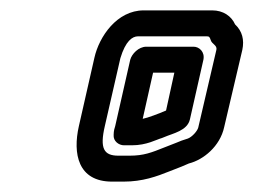

<svg xmlns="http://www.w3.org/2000/svg" viewBox="-20 -705 488 370"><path d="M353 -615H262C247 -615 234 -601 231 -590L202 -462C201 -459 199 -453 199 -445C198 -433 209 -425 219 -425H234C263 -425 281 -436 292 -439C293 -439 296 -441 297 -441C313 -448 341 -453 346 -475L372 -590C375 -605 364 -615 353 -615ZM255 -476 275 -565H316L300 -492C286 -486 265 -478 255 -476ZM212 -593C222 -626 235 -635 246 -635H378C383 -635 384 -634 386 -628C388 -620 399 -618 397 -609L362 -459C360 -452 350 -441 342 -438C332 -435 327 -433 320 -430L297 -421C272 -411 257 -405 230 -405H208C180 -405 172 -419 182 -462ZM162 -594 132 -462C120 -409 130 -355 196 -355H218C255 -355 282 -365 307 -375L330 -384C337 -387 342 -389 344 -390C372 -397 404 -423 412 -460L447 -609C451 -628 447 -645 433 -658C426 -674 410 -685 389 -685H257C205 -685 171 -634 162 -594Z"/></svg>

Font: Electronic
Style: OutlineIt
Weight: 700
Version: Version 1.011